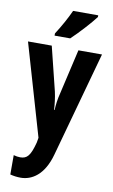

<svg xmlns="http://www.w3.org/2000/svg" viewBox="-107 -820 656 1114"><g transform="rotate(10 221.0 -263.0)"><path d="M378 -756V-766H230C210 -722 183 -672 149 -619V-606H241C287 -649 351 -720 378 -756ZM3 -546 160 -6 155 23C134 103 115 124 75 124C63 124 49 122 36 118V232C55 237 76 240 98 240C162 240 234 199 268 73L439 -546H300L240 -286C229 -243 226 -215 224 -181H221C219 -216 215 -251 207 -287L143 -546Z"/></g></svg>

Font: Noto Sans Gurmukhi UI ExtraCondensed
Style: Bold
Weight: 700
Width: 2
Designer: Jelle Bosma - Monotype Design Team
Foundry: Monotype Imaging Inc.
Version: Version 2.004